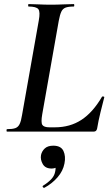

<svg xmlns="http://www.w3.org/2000/svg" viewBox="-20 -645 545 941"><path d="M14 0Q12 0 12 -6Q12 -12 14.5 -12Q40.9 -12 55 -17Q69 -22 76.2 -37Q83.5 -52 88 -81L170 -544Q178 -587 168 -600Q158 -613 119.6 -613Q118 -613 118 -619Q118 -625 120.2 -625Q142.7 -625 170.1 -623.5Q197.6 -622 229 -622Q261.2 -622 290.6 -623.5Q320 -625 342 -625Q344 -625 344 -619Q344 -613 342 -613Q315 -613 301 -607.5Q287 -602 280.2 -587Q273.4 -572 268 -543L187 -85Q180 -44.9 187.5 -32.9Q195 -21 223 -21H249Q323 -21 379 -57.5Q435 -94 480 -171Q482 -173 487 -172Q492 -171 491 -168Q483 -137 472.4 -94.2Q461.9 -51.4 456 -15Q452.9 0 439.6 0ZM198 275Q194 277 190.5 272.5Q187 268 191 265Q214 251 230 234.5Q246 218 250 198Q255 177 249.5 167Q244 157 236 156L269 137Q270 159 261.5 170Q253 181 233 181Q202 181 189.5 159Q177 137 181 115Q185 96 199.5 82.5Q214 69 241 69Q279 69 291 95Q303 121 296 156Q289 193 262 224Q235 255 198 275Z"/></svg>

Font: Cormorant Light
Style: Italic
Weight: 300
Italic angle: -10°
Designer: Christian Thalmann (Catharsis Fonts)
Foundry: Catharsis Fonts
Version: Version 4.000